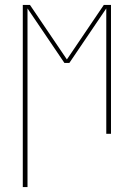

<svg xmlns="http://www.w3.org/2000/svg" viewBox="-20 -540 540 775"><path d="M72 215V-520H101L250 -300L399 -520H428V0H409V-506L260 -286H240L91 -506V215Z"/></svg>

Font: Iosevka Thin
Style: Regular
Weight: 100
Monospace: yes
Designer: Belleve Invis
Foundry: Belleve Invis
Version: Version 32.5.0; ttfautohint (v1.8.4)